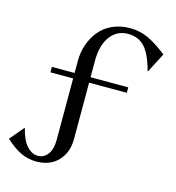

<svg xmlns="http://www.w3.org/2000/svg" viewBox="-131 -808 840 915"><g transform="rotate(15 288.5 -350.0)"><path d="M462.9 -413.1V-439.9H276.9V-522Q276.9 -598.6 309.8 -642.3Q342.8 -686 397 -686Q447.3 -686 478.8 -652.8Q510.3 -619.6 532.2 -538.1H534.2L584 -634.8Q529.8 -676.8 488.5 -695.8Q447.3 -714.8 398.9 -714.8Q351.1 -714.8 312.3 -697Q273.4 -679.2 249 -648.9Q224.6 -618.7 211.4 -580.3Q198.2 -542 198.2 -500V-439.9H85.9V-413.1H198.2V-109.9Q198.2 -63.5 179.2 -38.3Q160.2 -13.2 129.9 -13.2Q101.1 -13.2 76.2 -40.3Q51.3 -67.4 37.1 -125H35.2L-22.9 -56.2Q18.1 -18.6 54.2 -1.7Q90.3 15.1 128.9 15.1Q198.2 15.1 237.5 -26.9Q276.9 -68.8 276.9 -134.8V-439.9H198.2V-413.1Z"/></g></svg>

Font: Messapia
Style: Regular
Weight: 400
Designer: Luca Marsano
Foundry: Collletttivo
Version: Version 1.000;FEAKit 1.0